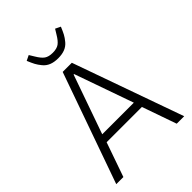

<svg xmlns="http://www.w3.org/2000/svg" viewBox="-259 -1028 1143 1143"><g transform="rotate(-45 312.5 -456.0)"><path d="M169 -896 202 -912 221 -881Q241 -847 260 -833.5Q279 -820 313 -820Q347 -820 366 -833.5Q385 -847 405 -881L424 -912L457 -896Q445 -867 436 -850Q427 -833 410.5 -813Q394 -793 370 -783.5Q346 -774 313 -774Q280 -774 256 -783.5Q232 -793 215.5 -813Q199 -833 190 -850Q181 -867 169 -896ZM599 0H536L460 -217H163L87 0H27L274 -698H351ZM444 -269 313 -641H309L178 -269Z"/></g></svg>

Font: IBM Plex Sans Light
Style: Regular
Weight: 300
Designer: Mike Abbink, Paul van der Laan, Pieter van Rosmalen
Foundry: Bold Monday
Version: Version 3.0